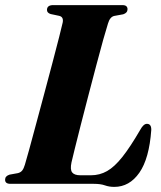

<svg xmlns="http://www.w3.org/2000/svg" viewBox="-25 -720 632 752"><path d="M342 0H16Q-5.5 0 -5 -16.5Q-5 -30.5 12.5 -36L45.5 -42Q56.5 -45 62.2 -52.5Q68 -60 72.5 -75Q77.5 -91 89.2 -133.8Q101 -176.5 116.5 -234.8Q132 -293 149 -355.8Q166 -418.5 181 -476.2Q196 -534 206.8 -575.5Q217.5 -617 220.5 -631.5Q225 -654 206.5 -658L173.5 -665Q159 -669.5 159 -681Q159 -700 183.5 -700H453.5Q465.5 -700 470 -695.5Q474.5 -691 474.5 -684Q474.5 -669.5 457.5 -664L422 -657.5Q405.5 -653.5 398 -628Q391.5 -608 379.2 -564.2Q367 -520.5 352 -463.5Q337 -406.5 321.2 -346.2Q305.5 -286 291.5 -231.2Q277.5 -176.5 267.8 -137Q258 -97.5 255 -84Q249 -55.5 257.8 -44.5Q266.5 -33.5 290 -33.5H331Q365.5 -33.5 394.5 -50Q423.5 -66.5 454.2 -105.2Q485 -144 524.5 -212Q537 -235 550.5 -235Q568 -235 567.5 -211Q559.5 -99 520.8 -43.5Q482 12 422.5 12Q402.5 12 385.8 6Q369 0 342 0Z"/></svg>

Font: Fraunces 72pt S000
Style: Bold Italic
Weight: 700
Italic angle: -16°
Version: Version 1.000; ttfautohint (v1.8.3)